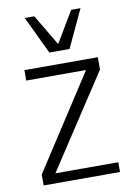

<svg xmlns="http://www.w3.org/2000/svg" viewBox="-87 -825 604 879"><g transform="rotate(-10 215.5 -385.0)"><path d="M174.8 -594.7 91.3 -770H135.7L221.2 -626L307.1 -770H350.6L268.6 -594.7ZM43.5 0V-50.8L326.2 -486.8H48.3V-535.2H389.6V-478L106 -45.4H398.4V0Z"/></g></svg>

Font: Oxygen Light
Style: Regular
Weight: 300
Designer: vernon adams
Foundry: Vernon Adams
Version: Version Release 0.2.3 webfont; ttfautohint (v0.93.3-1d66) -l